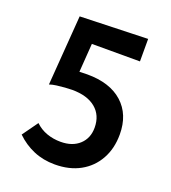

<svg xmlns="http://www.w3.org/2000/svg" viewBox="-125 -757 766 858"><g transform="rotate(20 258.5 -328.0)"><path d="M86 -320 111 -653 433 -663V-556H136L208 -608L191 -370ZM101 -142Q125 -119 156 -108Q187 -97 222 -97Q278 -97 311 -127.5Q344 -158 344 -208Q344 -267 304 -300Q264 -333 192 -333Q178 -333 158.5 -331.5Q139 -330 119.5 -327.5Q100 -325 86 -320L114 -410Q135 -415 168 -418Q201 -421 232 -421Q340 -421 400 -367Q460 -313 460 -218Q460 -151 431.5 -100Q403 -49 352 -21Q301 7 232 7Q177 7 131 -12.5Q85 -32 48 -68Z"/></g></svg>

Font: Ysabeau Office
Style: Bold
Weight: 700
Designer: Christian Thalmann (Catharsis Fonts)
Version: Version 2.001;gftools[0.9.30]; featfreeze: tnum,lnum,ss02